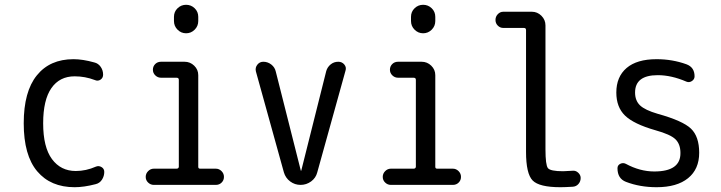

<svg xmlns="http://www.w3.org/2000/svg" viewBox="-20 -780 3040 810"><path d="M294.9 9.8Q193.4 9.8 136.7 -57.6Q80.1 -125 80.1 -259.8Q80.1 -393.6 135.3 -461.9Q190.4 -530.3 290 -530.3Q329.1 -530.3 377.9 -516.6Q394.5 -512.7 404.8 -498Q415 -483.4 415 -464.8Q415 -451.2 403.8 -443.8Q392.6 -436.5 379.9 -442.4Q338.9 -458 294.9 -458Q231.4 -458 196.8 -408.2Q162.1 -358.4 162.1 -259.8Q162.1 -159.2 199.2 -108.9Q236.3 -58.6 299.8 -58.6Q342.8 -58.6 384.8 -77.1Q396.5 -82 408.2 -75.2Q419.9 -68.4 419.9 -54.7Q419.9 -37.1 410.2 -22Q400.4 -6.8 382.8 -2.9Q334 9.8 294.9 9.8Z M628.9 0Q615.2 0 605 -9.8Q594.7 -19.5 594.7 -33.7Q594.7 -47.9 605 -58.1Q615.2 -68.4 628.9 -68.4H724.6Q733.4 -68.4 734.4 -76.2V-443.4Q734.4 -452.1 724.6 -452.1H659.2Q645.5 -452.1 635.3 -461.9Q625 -471.7 625 -485.8Q625 -500 634.8 -509.8Q644.5 -519.5 659.2 -519.5H758.8Q782.2 -519.5 799.3 -502.9Q816.4 -486.3 816.4 -462.9V-76.2Q816.4 -68.4 824.2 -68.4H890.6Q904.3 -68.4 914.6 -58.1Q924.8 -47.9 924.8 -33.7Q924.8 -19.5 915 -9.8Q905.3 0 890.6 0ZM713.9 -709Q713.9 -730.5 729 -745.1Q744.1 -759.8 765.1 -759.8Q786.1 -759.8 801.3 -745.1Q816.4 -730.5 816.4 -709V-691.4Q816.4 -669.9 801.3 -654.8Q786.1 -639.6 765.1 -639.6Q744.1 -639.6 729 -654.8Q713.9 -669.9 713.9 -691.4Z M1177.7 -52.7 1059.6 -478.5Q1055.7 -494.1 1065.4 -506.8Q1075.2 -519.5 1090.8 -519.5Q1109.4 -519.5 1124.5 -507.8Q1139.6 -496.1 1143.6 -477.5L1249 -60.5Q1249 -59.6 1250 -59.6Q1251 -59.6 1251 -60.5L1356.4 -480.5Q1361.3 -497.1 1375 -508.3Q1388.7 -519.5 1407.2 -519.5Q1422.9 -519.5 1432.6 -507.8Q1442.4 -496.1 1437.5 -481.4L1318.4 -52.7Q1312.5 -29.3 1292.5 -14.6Q1272.5 0 1248 0Q1223.6 0 1204.1 -14.6Q1184.6 -29.3 1177.7 -52.7Z M1628.9 0Q1615.2 0 1605 -9.8Q1594.7 -19.5 1594.7 -33.7Q1594.7 -47.9 1605 -58.1Q1615.2 -68.4 1628.9 -68.4H1724.6Q1733.4 -68.4 1734.4 -76.2V-443.4Q1734.4 -452.1 1724.6 -452.1H1659.2Q1645.5 -452.1 1635.3 -461.9Q1625 -471.7 1625 -485.8Q1625 -500 1634.8 -509.8Q1644.5 -519.5 1659.2 -519.5H1758.8Q1782.2 -519.5 1799.3 -502.9Q1816.4 -486.3 1816.4 -462.9V-76.2Q1816.4 -68.4 1824.2 -68.4H1890.6Q1904.3 -68.4 1914.6 -58.1Q1924.8 -47.9 1924.8 -33.7Q1924.8 -19.5 1915 -9.8Q1905.3 0 1890.6 0ZM1713.9 -709Q1713.9 -730.5 1729 -745.1Q1744.1 -759.8 1765.1 -759.8Q1786.1 -759.8 1801.3 -745.1Q1816.4 -730.5 1816.4 -709V-691.4Q1816.4 -669.9 1801.3 -654.8Q1786.1 -639.6 1765.1 -639.6Q1744.1 -639.6 1729 -654.8Q1713.9 -669.9 1713.9 -691.4Z M2103.5 -662.1Q2089.8 -662.1 2080.1 -671.9Q2070.3 -681.6 2070.3 -695.8Q2070.3 -710 2080.1 -720.2Q2089.8 -730.5 2103.5 -730.5H2223.6Q2247.1 -730.5 2264.2 -713.4Q2281.2 -696.3 2281.2 -672.9V-150.4Q2281.2 -84 2291.5 -70.8Q2301.8 -57.6 2355.5 -57.6Q2367.2 -57.6 2394.5 -59.6Q2408.2 -61.5 2418.9 -51.8Q2429.7 -42 2429.7 -29.3Q2429.7 -14.6 2420.4 -3.9Q2411.1 6.8 2396.5 7.8Q2362.3 9.8 2344.7 9.8Q2254.9 9.8 2227.1 -18.6Q2199.2 -46.9 2199.2 -139.6V-653.3Q2199.2 -662.1 2190.4 -662.1Z M2745.1 -230.5Q2653.3 -256.8 2616.7 -292.5Q2580.1 -328.1 2580.1 -389.6Q2580.1 -456.1 2623.5 -493.2Q2667 -530.3 2750 -530.3Q2816.4 -530.3 2876 -508.8Q2910.2 -496.1 2910.2 -458Q2910.2 -445.3 2898.9 -438Q2887.7 -430.7 2876 -435.5Q2812.5 -462.9 2754.9 -462.9Q2659.2 -462.9 2659.2 -389.6Q2659.2 -355.5 2680.2 -335.4Q2701.2 -315.4 2754.9 -299.8Q2860.4 -270.5 2895 -237.3Q2929.7 -204.1 2929.7 -135.3Q2929.7 -66.4 2882.8 -28.3Q2835.9 9.8 2750 9.8Q2679.7 9.8 2621.1 -12.7Q2585 -26.4 2585 -70.3Q2585 -83 2596.7 -88.9Q2608.4 -94.7 2620.1 -88.9Q2679.7 -56.6 2740.2 -56.6Q2851.6 -56.6 2850.6 -134.8Q2850.6 -171.9 2829.6 -192.4Q2808.6 -212.9 2745.1 -230.5Z"/></svg>

Font: Rounded Mgen+ 1m regular
Style: Regular
Weight: 400
Designer: [Source Han Sans]
Ryoko NISHIZUKA  (kana & ideographs); Paul D. Hunt (Latin, Greek & Cyrillic); Wenlong ZHANG  (bopomofo
Version: Version 1.059.20150602